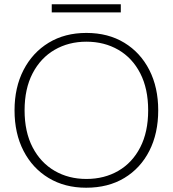

<svg xmlns="http://www.w3.org/2000/svg" viewBox="-20 -866 809 898"><path d="M383 12Q283 12 207.5 -33.5Q132 -79 90 -160.5Q48 -242 48 -350Q48 -457 90 -538.5Q132 -620 207.5 -666Q283 -712 384 -712Q486 -712 561.5 -666Q637 -620 678.5 -538.5Q720 -457 720 -350Q720 -242 678.5 -160.5Q637 -79 561.5 -33.5Q486 12 383 12ZM384 -29Q468 -29 533.5 -67Q599 -105 636 -177Q673 -249 673 -350Q673 -451 636 -523Q599 -595 533.5 -633Q468 -671 384 -671Q301 -671 235.5 -633Q170 -595 132.5 -523Q95 -451 95 -350Q95 -249 132.5 -177Q170 -105 235.5 -67Q301 -29 384 -29ZM222 -808V-846H545V-808Z"/></svg>

Font: DM Sans 17pt ExtraLight
Style: Regular
Weight: 250
Version: Version 4.004;gftools[0.9.30]